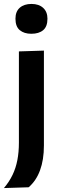

<svg xmlns="http://www.w3.org/2000/svg" viewBox="-24 -759 314 975"><path d="M-4 196Q23 164 39.8 129Q56.5 94 64.2 53.8Q72 13.5 72 -35V-217V-267Q72 -315 72 -353.8Q72 -392.5 72 -427.2Q72 -462 72 -498L199 -502Q199 -465.5 199 -430Q199 -394.5 199 -355.2Q199 -316 199 -267Q199 -214.5 199 -172.5Q199 -130.5 199 -94Q199 -57.5 199 -20.5Q199 16.5 194 48Q189 79.5 179.2 106Q169.5 132.5 155 154Q140.5 175.5 121.5 192ZM135 -587.5Q98.5 -587.5 76.5 -605.8Q54.5 -624 54.5 -664Q54.5 -700.5 76.5 -719.8Q98.5 -739 136 -739Q173.5 -739 195.2 -719Q217 -699 217 -664Q217 -624 195.2 -605.8Q173.5 -587.5 135 -587.5Z"/></svg>

Font: Commissioner Thin SemiBold
Style: Regular
Weight: 600
Version: Version 1.000